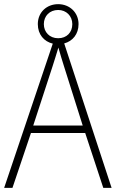

<svg xmlns="http://www.w3.org/2000/svg" viewBox="-20 -904 557 924"><path d="M477 0H517L289 -695C330 -706 358 -740 358 -788C358 -844 315 -884 260 -884C205 -884 162 -845 162 -788C162 -738 192 -704 234 -694L0 0H40L129 -264H390ZM260 -720C218 -720 191 -750 191 -788C191 -827 219 -856 260 -856C299 -856 328 -827 328 -788C328 -748 301 -720 260 -720ZM288 -585 378 -300H140L233 -585C242 -614 252 -644 261 -675C270 -642 280 -611 288 -585Z"/></svg>

Font: Noto Sans Thai SemCond ExtLt
Style: Regular
Weight: 200
Width: 4
Designer: Monotype Design Team
Foundry: Monotype Imaging Inc.
Version: Version 2.002